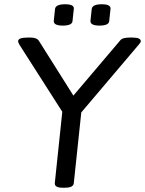

<svg xmlns="http://www.w3.org/2000/svg" viewBox="-20 -878 680 900"><path d="M274 2Q234 2 237 -21L272 -354L72 -667Q65 -678 65 -685Q65 -702 111 -702H122Q152 -702 162 -687L324 -430L543 -688Q549 -696 561 -699Q573 -702 590 -702H599Q621 -702 630.5 -697.5Q640 -693 640 -685Q640 -681 636.5 -676.5Q633 -672 629 -667L361 -351L326 -20Q325 -9 315 -3.5Q305 2 282 2ZM446 -758Q403 -758 404 -780L410 -836Q413 -858 457 -858Q501 -858 498 -836L492 -780Q491 -758 446 -758ZM274 -758Q231 -758 232 -780L238 -836Q241 -858 285 -858Q329 -858 326 -836L320 -780Q319 -758 274 -758Z"/></svg>

Font: Asap Semi Expanded Semi Expanded Regular
Style: Italic
Weight: 400
Width: 6
Italic angle: -6°
Designer: Pablo Cosgaya
Foundry: Omnibus-Type
Version: Version 3.001; ttfautohint (v1.8.4.7-5d5b)